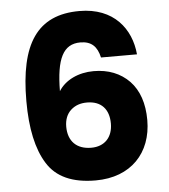

<svg xmlns="http://www.w3.org/2000/svg" viewBox="-53 -793 743 845"><g transform="rotate(-5 318.5 -370.5)"><path d="M122 -93C162 -28 233 4 336 4C492 4 585 -96 585 -241C585 -315 565 -373 526 -414C486 -455 433 -476 368 -476C301 -476 242 -448 213 -401C214 -544 245 -607 321 -607C370 -607 395 -582 406 -533H565C555 -646 481 -745 329 -745C142 -745 62 -623 62 -370C62 -249 82 -157 122 -93ZM256 -316C275 -333 298 -341 327 -341C390 -341 424 -303 424 -240C424 -179 388 -141 329 -141C264 -141 227 -179 227 -243C227 -274 237 -299 256 -316Z"/></g></svg>

Font: Poppins
Style: Bold
Weight: 700
Designer: Ninad Kale (Devanagari), Jonny Pinhorn (Latin)
Foundry: Indian Type Foundry
Version: 4.004